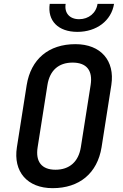

<svg xmlns="http://www.w3.org/2000/svg" viewBox="-20 -970 640 1000"><path d="M383 -804C483 -804 560 -862 574 -950H488C481 -902 442 -870 392 -870C343 -870 314 -902 322 -950H239C226 -862 283 -804 383 -804ZM254 10C394 10 487 -68 509 -203L560 -528C579 -654 505 -740 373 -740C233 -740 141 -662 119 -527L68 -203C48 -76 122 10 254 10ZM269 -86C197 -86 164 -128 176 -203L227 -527C239 -603 285 -644 358 -644C431 -644 464 -603 452 -527L401 -203C389 -128 342 -86 269 -86Z"/></svg>

Font: JetBrains Mono SemiBold
Style: Italic
Weight: 472
Italic angle: -9°
Monospace: yes
Designer: Philipp Nurullin, Konstantin Bulenkov
Foundry: JetBrains
Version: Version 2.305